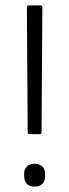

<svg xmlns="http://www.w3.org/2000/svg" viewBox="-20 -675 255 707"><path d="M89 -181Q82 -181 82 -188L79 -648Q79 -655 85 -655H130Q136 -655 136 -648L133 -188Q133 -181 126 -181ZM108 12Q88 12 78.5 1.5Q69 -9 69 -26V-35Q69 -51 78.5 -61.5Q88 -72 108 -72Q127 -72 136.5 -61.5Q146 -51 146 -35V-26Q146 -9 136.5 1.5Q127 12 108 12Z"/></svg>

Font: Sofia Sans Light
Style: Regular
Weight: 300
Designer: Botio Nikoltchev, Ani Petrova
Foundry: lettersoup
Version: Version 4.100; ttfautohint (v1.8.3)